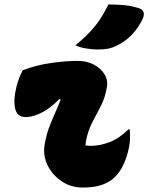

<svg xmlns="http://www.w3.org/2000/svg" viewBox="-20 -830 665 861"><path d="M82 -515Q142 -538 208.5 -547.5Q275 -557 328 -557Q369 -557 400.5 -540.5Q432 -524 448.5 -497Q465 -470 459 -438Q452 -395 435 -360.5Q418 -326 400 -293.5Q382 -261 371 -222Q368 -211 366 -200Q364 -189 363 -178Q369 -177 375.5 -176.5Q382 -176 387 -176Q429 -176 472.5 -193Q516 -210 556 -250H562Q564 -226 562.5 -200.5Q561 -175 553 -146Q534 -74 495 -36Q473 -14 438.5 -1.5Q404 11 350 11Q298 11 256.5 -17Q215 -45 193.5 -88.5Q172 -132 180 -180Q187 -222 199 -255Q211 -288 225 -318.5Q239 -349 252 -383L246 -386Q208 -346 168 -325.5Q128 -305 95 -305Q57 -305 48 -343Q39 -381 54 -442Q59 -462 66 -480Q73 -498 82 -515ZM466 -810Q507 -810 540.5 -806.5Q574 -803 606 -792Q635 -780 620 -746Q581 -663 503 -625Q485 -616 466 -612Q447 -608 418 -608Q395 -608 367 -612.5Q339 -617 318 -627Q370 -669 403.5 -709.5Q437 -750 466 -810Z"/></svg>

Font: Recursive Mn Csl St Blk
Style: Italic
Weight: 900
Italic angle: -15°
Monospace: yes
Version: Version 1.079;hotconv 1.0.112;makeotfexe 2.5.65598; ttfautoh